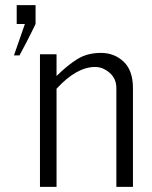

<svg xmlns="http://www.w3.org/2000/svg" viewBox="-20 -726 590 746"><path d="M135.3 0V-515.1H199.7V-430.7Q242.7 -473.1 281.2 -496.8Q319.8 -520.5 372.1 -520.5Q424.3 -520.5 460.4 -486.3Q496.6 -452.1 496.6 -383.8V0H432.1V-383.8Q432.1 -420.4 406 -443.1Q379.9 -465.8 349.6 -465.8Q277.3 -465.8 199.7 -381.3V0ZM34.2 -510.7 76.7 -632.8H44.9V-706.1H118.2V-632.8Q105 -605 81.1 -558.6Q57.1 -512.2 55.7 -510.7Z"/></svg>

Font: News Cycle
Style: Regular
Weight: 500
Version: Version 0.5.2